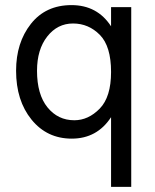

<svg xmlns="http://www.w3.org/2000/svg" viewBox="-20 -535 607 752"><path d="M125 -258Q125 -165 166 -114.5Q207 -64 271 -64Q326 -64 370.5 -109.5Q415 -155 415 -253Q415 -354 371 -398.5Q327 -443 266 -443Q205 -443 165 -392Q125 -341 125 -258ZM494 197H415V-76Q360 8 261 8Q164 8 103.5 -66.5Q43 -141 43 -258Q43 -368 101 -441.5Q159 -515 260 -515Q361 -515 415 -432V-507H494Z"/></svg>

Font: Hind Siliguri
Style: Regular
Weight: 400
Designer: Jyotish Sonowal
Foundry: Indian Type Foundry
Version: Version 1.000;PS 1.0;hotconv 1.0.86;makeotf.lib2.5.63406; tt